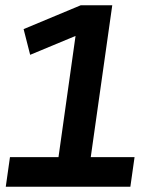

<svg xmlns="http://www.w3.org/2000/svg" viewBox="-20 -712 594 732"><path d="M326 -113 408 -692H288L70 -601L95 -503L268 -575L203 -113H18L2 0H477L493 -113Z"/></svg>

Font: Cantarell
Style: BoldOblique
Weight: 700
Italic angle: -8°
Designer: Dave Crossland
Version: Version 0.024